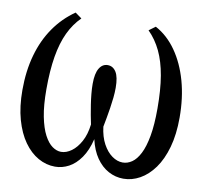

<svg xmlns="http://www.w3.org/2000/svg" viewBox="-83 -840 1003 940"><g transform="rotate(10 418.5 -370.0)"><path d="M249.5 11Q205.5 11 165.5 -11.5Q125.5 -34 94.5 -77.5Q63.5 -121 45.5 -184.8Q27.5 -248.5 27.5 -331Q27.5 -426.5 49.8 -505.5Q72 -584.5 114.8 -646Q157.5 -707.5 218.5 -749.5L251 -726Q214 -689.5 190 -638.8Q166 -588 154.2 -518.2Q142.5 -448.5 142.5 -355Q142.5 -275 153.5 -219.8Q164.5 -164.5 182.5 -130.5Q200.5 -96.5 222.2 -81Q244 -65.5 266 -65.5Q292 -65.5 317.8 -84.2Q343.5 -103 362.5 -138Q381.5 -173 387.5 -223Q383 -244 378.5 -268.2Q374 -292.5 370 -318.8Q366 -345 363.5 -371Q361 -397 361 -420.5Q361 -472.5 376.5 -498Q392 -523.5 418 -523.5Q444.5 -523.5 460 -498.8Q475.5 -474 475.5 -420.5Q475.5 -397 472.8 -371Q470 -345 466 -318.8Q462 -292.5 457.5 -268.2Q453 -244 449 -223Q455 -173.5 474 -138.5Q493 -103.5 519 -85Q545 -66.5 572 -66.5Q596 -66.5 618 -81.5Q640 -96.5 657.2 -130.2Q674.5 -164 684.5 -219.5Q694.5 -275 694.5 -356Q694.5 -449 682.8 -518Q671 -587 646.8 -637.8Q622.5 -688.5 585 -726L617 -749.5Q676.5 -717.5 719.5 -656.5Q762.5 -595.5 785.8 -512.5Q809 -429.5 809 -331Q809 -247.5 791 -183.5Q773 -119.5 741.8 -76.2Q710.5 -33 671 -11Q631.5 11 589 11Q549.5 11 514.8 -7.8Q480 -26.5 454.2 -63.5Q428.5 -100.5 416 -155Q402 -97.5 376.2 -60.8Q350.5 -24 317.8 -6.5Q285 11 249.5 11Z"/></g></svg>

Font: Merriweather 48pt
Style: Regular
Weight: 400
Version: Version 2.100